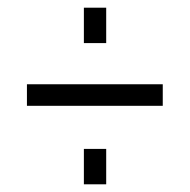

<svg xmlns="http://www.w3.org/2000/svg" viewBox="-20 -597 493 499"><path d="M256 -210V-118H198V-210ZM256 -577V-485H198V-577ZM50 -378H403V-322H50Z"/></svg>

Font: Pathway Extreme Condensed Light
Style: Regular
Weight: 300
Width: 3
Version: Version 1.001;gftools[0.9.26]